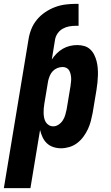

<svg xmlns="http://www.w3.org/2000/svg" viewBox="-56 -762 576 997"><path d="M-36 215 92 -557Q96 -584 106.5 -610.5Q117 -637 135.5 -659.5Q154 -682 178.5 -698.5Q203 -715 229.5 -725Q256 -735 283.5 -738.5Q311 -742 337 -742H352V-628H337Q321 -628 303.5 -625Q286 -622 270 -613Q254 -604 243.5 -589Q233 -574 230 -557L213 -453Q224 -470 238.5 -484.5Q253 -499 270.5 -509Q288 -519 307 -523.5Q326 -528 345 -528Q364 -528 381.5 -523Q399 -518 412 -506Q425 -494 433 -478Q441 -462 445.5 -444.5Q450 -427 451.5 -408.5Q453 -390 452.5 -371Q452 -352 450 -333Q448 -314 445 -295L425 -175Q421 -154 415.5 -133Q410 -112 400.5 -91.5Q391 -71 377 -52Q363 -33 344.5 -19Q326 -5 304 1.5Q282 8 261 8Q240 8 220.5 1.5Q201 -5 187 -18.5Q173 -32 165 -49.5Q157 -67 152 -87L102 215ZM221 -106Q235 -106 248.5 -115Q262 -124 270.5 -137.5Q279 -151 283 -165.5Q287 -180 290 -194L310 -314Q311 -325 312.5 -335.5Q314 -346 313.5 -356.5Q313 -367 310.5 -377.5Q308 -388 303 -396.5Q298 -405 289 -409.5Q280 -414 269 -414Q255 -414 241.5 -408.5Q228 -403 218 -392.5Q208 -382 202.5 -368.5Q197 -355 194 -342L174 -222Q172 -209 171 -197Q170 -185 170.5 -173Q171 -161 173.5 -149Q176 -137 182 -127.5Q188 -118 198 -112Q208 -106 221 -106Z"/></svg>

Font: Iosevka SS04 Heavy Oblique
Style: Regular
Weight: 900
Italic angle: -9°
Monospace: yes
Designer: Belleve Invis
Foundry: Belleve Invis
Version: Version 19.0.0; ttfautohint (v1.8.4)